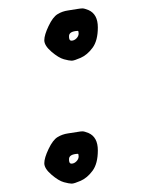

<svg xmlns="http://www.w3.org/2000/svg" viewBox="-20 -440 340 459"><path d="M191.4 -416Q213.9 -406.2 213.9 -374.5Q213.9 -342.8 201.2 -325.7Q188.5 -308.6 172.9 -301.8Q157.2 -294.9 151.4 -294.9Q145.5 -294.9 132.8 -298.3Q120.1 -301.8 103 -316.4Q85.9 -331.1 85.9 -343.8Q85.9 -356.4 96.2 -377.9Q106.4 -399.4 117.7 -406.2Q128.9 -413.1 142.6 -415Q156.2 -417 164.6 -418.5Q172.9 -419.9 177.2 -419.9Q181.6 -419.9 191.4 -416ZM166 -366.2Q145.5 -365.2 145 -354Q144.5 -342.8 150.9 -342.8Q157.2 -342.8 162.6 -348.1Q168 -353.5 168 -359.9Q168 -366.2 166 -366.2ZM191.4 -122.1Q213.9 -112.3 213.9 -80.6Q213.9 -48.8 201.2 -31.7Q188.5 -14.6 172.9 -7.8Q157.2 -1 151.4 -1Q145.5 -1 132.8 -4.4Q120.1 -7.8 103 -22.5Q85.9 -37.1 85.9 -49.8Q85.9 -62.5 96.2 -84Q106.4 -105.5 117.7 -112.3Q128.9 -119.1 142.6 -121.1Q156.2 -123 164.6 -124.5Q172.9 -126 177.2 -126Q181.6 -126 191.4 -122.1ZM166 -72.3Q145.5 -71.3 145 -60.1Q144.5 -48.8 150.9 -48.8Q157.2 -48.8 162.6 -54.2Q168 -59.6 168 -65.9Q168 -72.3 166 -72.3Z"/></svg>

Font: Drukaatie burti
Style: Light
Weight: 300
Version: Version 0.14